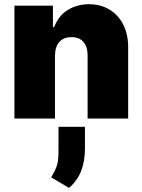

<svg xmlns="http://www.w3.org/2000/svg" viewBox="-20 -573 686 928"><path d="M599.4 0H403.4V-306.8Q403.4 -345.5 383.9 -369.3Q364.7 -393.5 325.3 -393.5Q289.8 -393.5 268.5 -372Q247.2 -350.5 245.7 -306.8V0H49.7V-545.5H235.8V-441.8H241.5Q263.5 -498.2 308.2 -525.2Q353.7 -552.6 409.1 -552.6Q453.1 -552.9 488.3 -537.5Q523.4 -522 548.3 -494.5Q573.2 -467 586.3 -429.3Q599.4 -391.7 599.4 -348ZM313.9 335.2 227.3 284.1Q229.8 279.5 231.9 275.6Q234 271.7 236.2 268.1Q242.2 258.9 247 248Q251.8 237.2 255.7 225.1Q262.8 202.1 262.8 155.5V39.8H390.6V143.5Q390.6 206 372.3 253.2Q354 300.4 313.9 335.2Z"/></svg>

Font: Linik Sans Black
Style: Regular
Weight: 900
Designer: Fonts by Rasmus Andersson / Changes by Cristiano Sobral with parts from Marc Monis
Foundry: rsms
Version: Version 3.020; ttfautohint (v1.6)